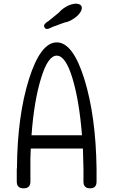

<svg xmlns="http://www.w3.org/2000/svg" viewBox="-20 -1022 665 1042"><path d="M245 -909C227.7 -899 219 -889.7 219 -881C219 -878.3 220 -875.7 222 -873C224 -867.7 228.3 -865 235 -865C242.3 -865 252.3 -868.7 265 -876L331 -900C345 -902 359.3 -907.7 374 -917C392 -927.7 405.7 -940 415 -954C421 -963.3 424 -971.7 424 -979C424 -982.3 423.3 -985.7 422 -989C416.7 -997.7 406.7 -1002 392 -1002H388C371.3 -1000.7 354 -994.7 336 -984C320.7 -974.7 308.7 -964.7 300 -954C272.7 -932 254.3 -917 245 -909ZM425 -288H151C160.3 -413.3 177.7 -516.7 203 -598C227.7 -679.3 256 -720 288 -720C320 -720 348.3 -679.3 373 -598C397.7 -516.7 415 -413.3 425 -288ZM288 -792C229.3 -792 179 -725.3 137 -592C95 -458 73.3 -296.7 72 -108H71V-36C71 -12 83.3 0 108 0C132.7 0 145 -12 145 -36V-108C144.3 -145.3 145 -181.3 147 -216H430C430.7 -181.3 431.7 -145.3 433 -108V-36C433 -12 445 0 469 0C492.3 0 504 -12 504 -36V-108C501.3 -297.3 479.3 -458.7 438 -592C396.7 -725.3 346.7 -792 288 -792Z"/></svg>

Font: Semi-Coder
Style: Regular
Weight: 400
Version: 0.1000